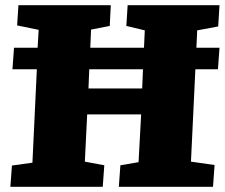

<svg xmlns="http://www.w3.org/2000/svg" viewBox="-20 -720 867 740"><path d="M20 0 26 -82 105 -93 122 -453H28L34 -536H125L129 -605L46 -622L51 -700H407L403 -620L331 -606L328 -536H535L538 -603L467 -620L472 -700H826L821 -618L740 -603L737 -536H826L820 -453H733L716 -97L807 -84L801 0H438L444 -83L514 -95L524 -279H316L307 -97L382 -83L376 0ZM321 -379H528L531 -453H324Z"/></svg>

Font: Literata 12pt ExtraBold
Style: Italic
Weight: 800
Italic angle: -2°
Designer: Latin by Veronika Burian and Jose Scaglione. Greek by Irene Vlachou. Cyrillic by Vera Evstafieva
Foundry: TypeTogether
Version: Version 3.002